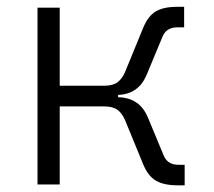

<svg xmlns="http://www.w3.org/2000/svg" viewBox="-20 -540 626 562"><path d="M89.8 0V-517.6H154.8V-289.1H286.1Q310.5 -289.1 324.5 -299.6Q338.4 -310.1 347.2 -332L398.9 -458Q413.1 -492.7 435.5 -506.3Q458 -520 498 -520H519V-460H499.5Q467.3 -460 456.1 -433.6L409.2 -320.8Q385.3 -264.2 325.7 -262.2V-255.4Q388.2 -254.4 412.6 -196.8L459.5 -84Q470.7 -57.6 502.9 -57.6H520.5V2.4H499.5Q459.5 2.4 436.3 -11.2Q413.1 -24.9 398.9 -59.6L347.2 -185.5Q338.4 -207.5 324.5 -218Q310.5 -228.5 286.1 -228.5H154.8V0Z"/></svg>

Font: Caskaydia Cove Light
Style: Regular
Weight: 300
Monospace: yes
Designer: Aaron Bell
Foundry: Saja Typeworks
Version: Version 4.300; ttfautohint (v1.8.3)